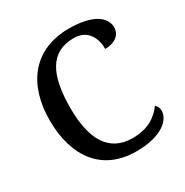

<svg xmlns="http://www.w3.org/2000/svg" viewBox="-169 -859 966 1005"><g transform="rotate(-30 314.5 -357.0)"><path d="M370 10C527 10 590 -56 590 -108C590 -127 583 -140 572 -148C538 -103 487 -60 388 -60C242 -60 183 -175 183 -358C183 -556 237 -668 381 -668C467 -668 496 -599 496 -536C554 -536 593 -566 593 -611C593 -675 525 -724 384 -724C169 -724 57 -574 57 -358C57 -137 164 10 370 10Z"/></g></svg>

Font: Noto Serif Gurmukhi Medium
Style: Regular
Weight: 500
Designer: Vaibhav Singh and the Monotype Design Team
Foundry: Monotype Imaging Inc.
Version: Version 2.004